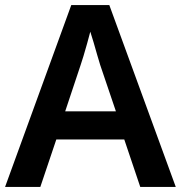

<svg xmlns="http://www.w3.org/2000/svg" viewBox="-20 -737 713 757"><path d="M533 0 470 -187H202L139 0H0L261 -717H411L673 0ZM375 -481Q371 -495 363.5 -519.5Q356 -544 349 -570L336 -612Q331 -592 323.5 -565.5Q316 -539 309 -515.5Q302 -492 298 -481L237 -298H437Z"/></svg>

Font: Noto Traditional Nushu SemiBold
Style: Regular
Weight: 600
Version: Version 2.003